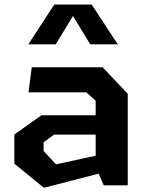

<svg xmlns="http://www.w3.org/2000/svg" viewBox="-20 -838 660 868"><path d="M449 0H557.5V-414L444 -534H123.5L109 -420.5H370.5L412.5 -382.5V-317H167.5L45 -230V-98L178.5 11L426 -53ZM108 -637.5H232L310 -766L388 -637.5H512.5L394.5 -817.5H225.5ZM177 -155.5V-195L225 -229.5H412.5V-134L233 -95Z"/></svg>

Font: Monaspace Krypton
Style: Bold
Weight: 700
Designer: Riley Cran & the Lettermatic Team
Foundry: Lettermatic
Version: Version 1.200 (Monaspace Krypton)